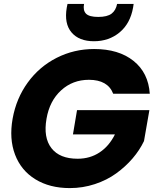

<svg xmlns="http://www.w3.org/2000/svg" viewBox="-20 -962 802 987"><path d="M44.9 -352.1Q63.5 -456.1 122.6 -537.6Q181.6 -619.1 271 -664.6Q360.4 -710 463.9 -710Q590.3 -710 666.5 -648.9Q742.7 -587.9 750 -480H562Q534.2 -551.8 437 -551.8Q353.5 -551.8 294.2 -497.6Q234.9 -443.4 219.2 -352.1Q202.1 -254.9 244.4 -200.4Q286.6 -146 378.9 -146Q442.9 -146 491.9 -178.5Q541 -210.9 570.8 -271H355L376 -396H748L720.2 -236.8Q697.8 -189.9 661.6 -147.7Q625.5 -105.5 577.6 -70.8Q529.8 -36.1 467.8 -15.6Q405.8 4.9 338.9 4.9Q235.4 4.9 161.9 -40.3Q88.4 -85.4 57.4 -167Q26.4 -248.5 44.9 -352.1ZM664.1 -922.9Q649.4 -840.8 594.7 -795.4Q540 -750 462.9 -750Q386.2 -750 347.7 -795.4Q309.1 -840.8 323.2 -922.9L327.1 -941.9H412.1Q405.8 -908.7 422.1 -891.8Q438.5 -875 484.9 -875Q531.2 -875 553.5 -891.8Q575.7 -908.7 582 -941.9H667Z"/></svg>

Font: Poppins
Style: Bold Italic
Weight: 700
Italic angle: -10°
Designer: Ninad Kale (Devanagari), Jonny Pinhorn (Latin)
Foundry: Indian Type Foundry
Version: Version 3.200;PS 1.000;hotconv 16.6.54;makeotf.lib2.5.65590